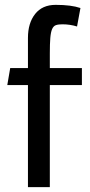

<svg xmlns="http://www.w3.org/2000/svg" viewBox="-20 -770 371 790"><path d="M317 -420H185V0H95V-420H10L22 -490H95V-614Q95 -675 124.5 -712.5Q154 -750 209 -750Q273 -750 311 -737L297 -661Q268 -670 237 -670Q220 -670 210 -666.5Q200 -663 194.5 -650.5Q189 -638 187 -614Q185 -590 185 -550V-490H317Z"/></svg>

Font: Cabin
Style: Regular
Weight: 400
Designer: Pablo Impallari
Foundry: Pablo Impallari
Version: Version 1.007